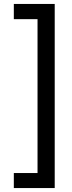

<svg xmlns="http://www.w3.org/2000/svg" viewBox="-20 -766 362 972"><path d="M257 -746H50V-669H170V110H50V186H257Z"/></svg>

Font: Fira Math
Style: Regular
Weight: 400
Designer: Xiangdong Zeng
Foundry: Xiangdong Zeng
Version: Version 0.3.4